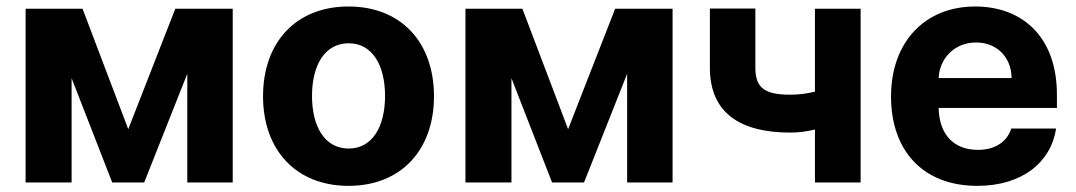

<svg xmlns="http://www.w3.org/2000/svg" viewBox="-20 -573 3378 603"><path d="M382.8 -167.3 239.3 -545.5H60.4V0H204.9V-327.4L332.4 0H432.9L568.2 -341.3V0H710.9V-545.5H530.5Z M1074.6 10.7C1240.1 10.7 1343 -102.6 1343 -270.6C1343 -439.6 1240.1 -552.6 1074.6 -552.6C909.1 -552.6 806.1 -439.6 806.1 -270.6C806.1 -102.6 909.1 10.7 1074.6 10.7ZM959.9 -271.7C959.9 -366.8 998.9 -437.1 1075.3 -437.1C1150.2 -437.1 1189.3 -366.8 1189.3 -271.7C1189.3 -176.5 1150.2 -106.5 1075.3 -106.5C998.9 -106.5 959.9 -176.5 959.9 -271.7Z M1764.2 -167.3 1620.7 -545.5H1441.8V0H1586.3V-327.4L1713.8 0H1814.3L1949.6 -341.3V0H2092.3V-545.5H1911.9Z M2682.9 -545.5H2539.4V-285.2C2514.6 -279.1 2489.7 -275.6 2462 -275.6C2381.7 -275.6 2352.3 -296.9 2352.3 -360.1V-546.2H2209.5V-360.1C2209.5 -218 2305 -156.6 2462 -156.6C2489 -156.6 2514.2 -160.2 2539.4 -166.2V0H2682.9Z M3049 10.7C3190 10.7 3280.2 -62.5 3296.9 -169.4H3155.9C3142.8 -126.8 3103.7 -102.3 3051.5 -102.3C2975.5 -102.3 2929.7 -150.2 2927.9 -234H3299.4V-275.6C3299.4 -460.9 3187.1 -552.6 3043 -552.6C2882.5 -552.6 2778.4 -438.6 2778.4 -270.2C2778.4 -97.3 2881 10.7 3049 10.7ZM2927.9 -327.8C2930.8 -390.3 2978.3 -439.6 3045.5 -439.6C3111.2 -439.6 3156.6 -392.8 3157 -327.8Z"/></svg>

Font: Margiela Sans
Style: Bold
Weight: 700
Designer: Stefan Endress, Andreas Faust
Version: Version 1.100;FEAKit 1.0